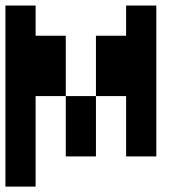

<svg xmlns="http://www.w3.org/2000/svg" viewBox="-20 -576 707 707"><path d="M111.1 -222.2V111.1H0V-555.6H111.1V-444.4H222.2V-222.2ZM333.3 0H222.2V-222.2H333.3ZM444.4 -444.4V-555.6H555.6V0H444.4V-222.2H333.3V-444.4Z"/></svg>

Font: Pixeloid Sans
Style: Regular
Weight: 400
Designer: GGBotNet
Foundry: GGBotNet
Version: 0.5